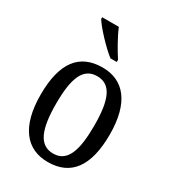

<svg xmlns="http://www.w3.org/2000/svg" viewBox="-188 -866 874 976"><g transform="rotate(30 249.0 -378.0)"><path d="M261 -606H298V-619C273 -657 236 -721 218 -766H120V-756C141 -721 214 -642 261 -606ZM248 10C382 10 452 -81 452 -269C452 -456 375 -546 251 -546C115 -546 46 -456 46 -269C46 -81 123 10 248 10ZM250 -41C168 -41 137 -119 137 -269C137 -418 167 -494 249 -494C331 -494 361 -418 361 -269C361 -119 332 -41 250 -41Z"/></g></svg>

Font: Noto Serif Bengali Condensed
Style: Regular
Weight: 400
Width: 3
Designer: Juan Bruce, Universal Thirst, Indian Type Foundry and the Monotype Design Team.
Foundry: Monotype Imaging Inc.
Version: Version 2.003